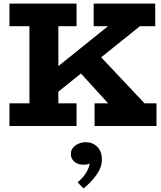

<svg xmlns="http://www.w3.org/2000/svg" viewBox="-20 -706 904 1076"><path d="M213 -117V-260L615 -583H794ZM33 0V-127H409V0ZM145 -70V-613H307V-70ZM33 -559V-686H409V-559ZM510 0V-127H857V0ZM615 -95 370 -364 495 -440 820 -95ZM505 -559V-686H850V-559ZM551 190Q551 231 520.5 274Q490 317 448 350L415 316Q451 285 467 254.5Q483 224 482 210Q475 215 465.5 216Q456 217 446 217Q416 217 396.5 200Q377 183 377 157Q377 128 402 109.5Q427 91 461 91Q499 91 525 116.5Q551 142 551 190Z"/></svg>

Font: BioRhyme ExtraBold
Style: Regular
Weight: 800
Designer: Aoife Mooney
Foundry: Aoife Mooney Type
Version: Version 1.600;gftools[0.9.33]